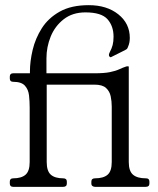

<svg xmlns="http://www.w3.org/2000/svg" viewBox="-20 -724 612 744"><path d="M546 -33Q559 -33 559 -20V-13Q559 0 545 0H348Q343 0 338.5 -3Q334 -6 334 -13V-20Q334 -33 348 -33Q381 -33 397 -47Q413 -61 413 -96V-311Q413 -331 409 -350.5Q405 -370 391 -383Q377 -396 346 -396H161V-96Q161 -61 177 -47Q193 -33 225 -33Q239 -33 239 -20V-13Q239 0 225 0H31Q18 0 18 -13V-20Q18 -33 31 -33Q63 -33 79 -47Q95 -61 95 -96V-307Q95 -331 92.5 -354Q90 -377 76.5 -392Q63 -407 31 -407Q18 -407 18 -420V-427Q18 -440 31 -440H96V-447Q96 -486 106.5 -530.5Q117 -575 142 -614.5Q167 -654 211.5 -679Q256 -704 324 -704Q394 -704 438.5 -668.5Q483 -633 483 -577Q483 -569 481.5 -560Q480 -551 475 -540Q473 -534 467.5 -531.5Q462 -529 453 -524L411 -503Q408 -501 405 -504Q402 -507 402 -511Q402 -515 405 -521Q413 -536 416.5 -549.5Q420 -563 420 -582Q420 -623 396.5 -649.5Q373 -676 311 -676Q261 -676 227 -649.5Q193 -623 176.5 -582.5Q160 -542 160 -498V-440H346Q384 -440 406 -444.5Q428 -449 442 -455.5Q456 -462 468 -466Q470 -467 472 -467Q474 -467 475 -467H477Q478 -467 478.5 -466.5Q479 -466 479 -465V-96Q479 -61 495.5 -47Q512 -33 545 -33Z"/></svg>

Font: Young Serif Light
Style: Regular
Weight: 300
Designer: Bastien Sozeau
Foundry: NBR — Bastien Sozeau
Version: Version 5.001